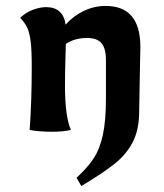

<svg xmlns="http://www.w3.org/2000/svg" viewBox="-20 -438 554 647"><path d="M238 161Q274 128 295 96.5Q316 65 326.5 17Q337 -31 337 -106V-235Q337 -275 322 -292.5Q307 -310 274 -310Q231 -310 202 -290L201 -261Q199 -197 199 -150Q199 -45 219 0Q191 6 156 6Q114 6 80 0Q87 -100 87 -213Q87 -268 83.5 -297Q80 -326 72.5 -343Q65 -360 48 -378Q68 -397 92 -405.5Q116 -414 135 -414Q193 -414 201 -355Q228 -385 263 -401.5Q298 -418 336 -418Q453 -418 453 -280L451 -176L449 -63Q449 -2 428 39.5Q407 81 368 112.5Q329 144 254 189Z"/></svg>

Font: Mirza SemiBold
Style: Regular
Weight: 600
Designer: Arabic design by Kourosh Beigpour, Latin design by Eduardo Tunni, engineering by Lasse Fister
Version: Version 1.0010g